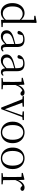

<svg xmlns="http://www.w3.org/2000/svg" viewBox="1740 -2582 856 4375"><g transform="rotate(90 2167.5 -394.0)"><path d="M267 14Q204 14 154.5 -19Q105 -52 77.5 -112Q50 -172 50 -249Q50 -332 80.5 -395Q111 -458 163.5 -492Q216 -526 281 -526Q365 -526 431 -449V-743L339 -747V-774L487 -802L502 -793L499 -643V-34L596 -27V0L432 9L430 -67Q366 14 267 14ZM296 -483Q221 -483 173.5 -425Q126 -367 126 -251Q126 -142 171 -86Q216 -30 290 -30Q330 -30 363 -46Q396 -62 429 -99V-418Q395 -452 363.5 -467.5Q332 -483 296 -483Z M984 -83Q935 -31 896 -8.5Q857 14 806 14Q746 14 707.5 -20Q669 -54 669 -114Q669 -172 709.5 -211.5Q750 -251 844 -279Q908 -298 982 -316V-354Q982 -409 970 -440Q958 -471 933 -483Q908 -495 866 -495Q823 -495 782 -478L766 -407Q762 -385 751.5 -375Q741 -365 723 -365Q689 -365 683 -398Q699 -459 751 -492.5Q803 -526 883 -526Q968 -526 1009.5 -485Q1051 -444 1051 -354V-111Q1051 -63 1061.5 -44.5Q1072 -26 1095 -26Q1108 -26 1118 -31Q1128 -36 1140 -49L1155 -33Q1125 13 1071 13Q995 13 984 -83ZM858 -253Q795 -230 767.5 -198.5Q740 -167 740 -126Q740 -80 766 -56Q792 -32 836 -32Q868 -32 900.5 -50.5Q933 -69 982 -115V-291Q905 -270 858 -253Z M1535 -83Q1486 -31 1447 -8.5Q1408 14 1357 14Q1297 14 1258.5 -20Q1220 -54 1220 -114Q1220 -172 1260.5 -211.5Q1301 -251 1395 -279Q1459 -298 1533 -316V-354Q1533 -409 1521 -440Q1509 -471 1484 -483Q1459 -495 1417 -495Q1374 -495 1333 -478L1317 -407Q1313 -385 1302.5 -375Q1292 -365 1274 -365Q1240 -365 1234 -398Q1250 -459 1302 -492.5Q1354 -526 1434 -526Q1519 -526 1560.5 -485Q1602 -444 1602 -354V-111Q1602 -63 1612.5 -44.5Q1623 -26 1646 -26Q1659 -26 1669 -31Q1679 -36 1691 -49L1706 -33Q1676 13 1622 13Q1546 13 1535 -83ZM1409 -253Q1346 -230 1318.5 -198.5Q1291 -167 1291 -126Q1291 -80 1317 -56Q1343 -32 1387 -32Q1419 -32 1451.5 -50.5Q1484 -69 1533 -115V-291Q1456 -270 1409 -253Z M1918 -37 2013 -27V0H1758V-27L1844 -36L1846 -227V-285Q1846 -381 1843 -456L1753 -461V-486L1897 -523L1910 -515L1916 -380Q1941 -446 1987 -486Q2033 -526 2084 -526Q2113 -526 2134 -515.5Q2155 -505 2162 -486Q2160 -433 2113 -433Q2096 -433 2082.5 -441Q2069 -449 2050 -468L2040 -476Q2000 -458 1969.5 -419.5Q1939 -381 1916 -318V-227Z M2716 -512V-483L2646 -474L2467 6H2431L2239 -476L2170 -483V-512H2410V-483L2319 -475L2468 -76L2609 -474L2518 -483V-512Z M2752 -255Q2752 -341 2786 -402.5Q2820 -464 2876 -495Q2932 -526 2996 -526Q3061 -526 3117 -495Q3173 -464 3207.5 -402.5Q3242 -341 3242 -255Q3242 -168 3208 -107.5Q3174 -47 3118 -16.5Q3062 14 2996 14Q2931 14 2875.5 -16.5Q2820 -47 2786 -108Q2752 -169 2752 -255ZM3164 -254Q3164 -368 3119 -431.5Q3074 -495 2996 -495Q2918 -495 2873.5 -431.5Q2829 -368 2829 -254Q2829 -140 2873.5 -78Q2918 -16 2996 -16Q3074 -16 3119 -78.5Q3164 -141 3164 -254Z M3342 -255Q3342 -341 3376 -402.5Q3410 -464 3466 -495Q3522 -526 3586 -526Q3651 -526 3707 -495Q3763 -464 3797.5 -402.5Q3832 -341 3832 -255Q3832 -168 3798 -107.5Q3764 -47 3708 -16.5Q3652 14 3586 14Q3521 14 3465.5 -16.5Q3410 -47 3376 -108Q3342 -169 3342 -255ZM3754 -254Q3754 -368 3709 -431.5Q3664 -495 3586 -495Q3508 -495 3463.5 -431.5Q3419 -368 3419 -254Q3419 -140 3463.5 -78Q3508 -16 3586 -16Q3664 -16 3709 -78.5Q3754 -141 3754 -254Z M4085 -37 4180 -27V0H3925V-27L4011 -36L4013 -227V-285Q4013 -381 4010 -456L3920 -461V-486L4064 -523L4077 -515L4083 -380Q4108 -446 4154 -486Q4200 -526 4251 -526Q4280 -526 4301 -515.5Q4322 -505 4329 -486Q4327 -433 4280 -433Q4263 -433 4249.5 -441Q4236 -449 4217 -468L4207 -476Q4167 -458 4136.5 -419.5Q4106 -381 4083 -318V-227Z"/></g></svg>

Font: GL-CurulMinamoto Light
Style: Regular
Weight: 300
Designer: Eunice (kana); Ryoko NISHIZUKA 西塚涼子 (ideographs); Frank Grießhammer (Latin, Greek & Cyrillic); Wenlong ZHANG
Foundry: Gutenberg Labo; Adobe
Version: Version 1.002